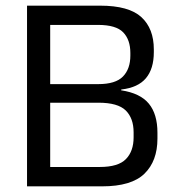

<svg xmlns="http://www.w3.org/2000/svg" viewBox="-20 -659 621 679"><path d="M341.2 0H132.1V-68.5H333Q398.2 -68.5 425.3 -96.4Q452.5 -124.2 452.5 -173.2V-190.8Q452.5 -240.8 424.7 -268.3Q396.8 -295.8 328 -295.8H132.4V-361.5H327.2Q388.7 -361.5 414.8 -388.4Q441 -415.2 441 -462.7V-471.7Q441 -518.3 415.7 -544.6Q390.4 -570.9 326.6 -570.9H130.5V-639H334.1Q435.9 -639 480 -598.4Q524 -557.9 524 -484.3V-474.6Q524 -415.8 496.1 -382.5Q468.2 -349.2 409 -342.5L408.3 -339.7Q476.1 -329.4 506.4 -292.4Q536.8 -255.5 536.8 -189.5V-168.9Q536.8 -89.5 490.8 -44.7Q444.8 0 341.2 0ZM157.5 0H75.6V-639H157.5Z"/></svg>

Font: Anek Kannada Medium
Style: Regular
Weight: 500
Designer: Vaishnavi Murthy, Maithili Shingre (Kannada) & Yesha Goshar (Latin)
Foundry: Ek Type
Version: Version 1.003